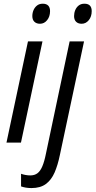

<svg xmlns="http://www.w3.org/2000/svg" viewBox="-20 -754 505 1015"><path d="M14.2 0 127.9 -535.2H204.6L90.8 0ZM191.4 -628.4Q172.9 -628.4 161.9 -638.9Q150.9 -649.4 150.9 -668.9Q150.9 -685.5 157.2 -700.4Q163.6 -715.3 175.8 -724.9Q188 -734.4 206.1 -734.4Q225.1 -734.4 234.9 -724.4Q244.6 -714.4 244.6 -695.3Q244.6 -666.5 229.2 -647.5Q213.9 -628.4 191.4 -628.4ZM146.5 240.2Q130.4 240.2 116.2 237.8Q102.1 235.4 91.3 231.4V164.6Q101.6 168.5 114.5 170.9Q127.4 173.3 140.6 173.3Q162.6 173.3 177.7 162.1Q192.9 150.9 203.6 125.7Q214.4 100.6 222.7 59.1L348.1 -535.2H424.3L296.4 65.9Q285.6 118.7 268.6 158Q251.5 197.3 222.4 218.8Q193.4 240.2 146.5 240.2ZM411.6 -628.4Q393.1 -628.4 382.3 -638.9Q371.6 -649.4 371.6 -668.9Q371.6 -685.5 377.7 -700.4Q383.8 -715.3 396 -724.9Q408.2 -734.4 426.3 -734.4Q445.8 -734.4 455.3 -724.4Q464.8 -714.4 464.8 -695.3Q464.8 -666.5 449.5 -647.5Q434.1 -628.4 411.6 -628.4Z"/></svg>

Font: Open Sans SemiCondensed
Style: Italic
Weight: 400
Width: 4
Italic angle: -12°
Designer: Monotype Design Team
Foundry: Monotype Imaging Inc.
Version: Version 3.000